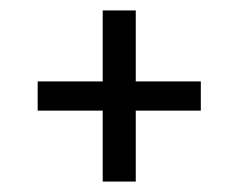

<svg xmlns="http://www.w3.org/2000/svg" viewBox="-20 -538 455 366"><path d="M362.8 -382.8V-327.1H238.8V-191.9H175.8V-327.1H51.8V-382.8H175.8V-518.1H238.8V-382.8Z"/></svg>

Font: Rawline
Style: Regular
Weight: 400
Designer: Matt McInerney, Pablo Impallari, Rodrigo Fuenzalida
Foundry: Matt McInerney, Pablo Impallari, Rodrigo Fuenzalida
Version: Version 4.020;PS 004.020;hotconv 1.0.88;makeotf.lib2.5.64775